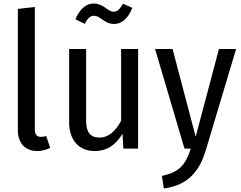

<svg xmlns="http://www.w3.org/2000/svg" viewBox="-20 -849 1379 1097"><path d="M193 14C221 14 248 5 267 -4L244 -72C237 -69 226 -67 214 -67C190 -67 179 -82 179 -108V-809L82 -798V-105C82 -29 126 14 193 14Z M632 -712C674 -712 711 -741 736 -804L683 -828C665 -797 650 -782 630 -782C613 -782 598 -793 580 -806C561 -819 541 -829 515 -829C469 -829 433 -792 411 -739L464 -713C481 -743 494 -759 517 -759C533 -759 548 -750 565 -737C584 -724 604 -712 632 -712ZM769 -569H672V-159C642 -103 603 -63 548 -63C497 -63 472 -93 472 -159V-569H375V-150C375 -50 430 14 521 14C593 14 643 -23 680 -85L685 0H769Z M1329 -569H1231L1098 -68L966 -569H866L1034 0H1070C1040 92 1007 134 905 156L916 228C1057 208 1121 129 1158 2Z"/></svg>

Font: Glow Sans SC Condensed Medium
Style: Regular
Weight: 600
Width: 3
Designer: Ryoko NISHIZUKA (kana, bopomofo & ideographs); Paul D. Hunt (Latin, Greek & Cyrillic); Sandoll Communications, Soo-young
Version: Version 0.93